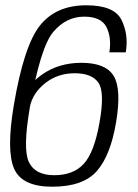

<svg xmlns="http://www.w3.org/2000/svg" viewBox="-20 -700 521 726"><path d="M177.5 6Q294 6 346 -53Q398 -112 419 -238Q440 -363.5 409.8 -413Q379.5 -462.5 288 -462.5Q202 -462.5 138.5 -417.8Q75 -373 63 -313L93 -296Q103.5 -348 150.8 -385.5Q198 -423 262.5 -423Q327.5 -423 352.2 -387.2Q377 -351.5 356 -235Q336 -123 296.5 -80.2Q257 -37.5 185 -37.5Q113.5 -37.5 89.5 -86.5Q65.5 -135.5 93 -294.5Q132.5 -521 181.2 -579Q230 -637 298.5 -637Q362.5 -637 382.5 -597.5Q402.5 -558 393.5 -502H455.5Q467 -568 439.8 -624Q412.5 -680 306.5 -680Q191.5 -680 130.8 -603.2Q70 -526.5 32 -301Q3.5 -129.5 33.5 -61.8Q63.5 6 177.5 6Z"/></svg>

Font: Anybody UltraCondensed Thin Light
Style: Italic
Weight: 300
Italic angle: -10°
Version: Version 1.111